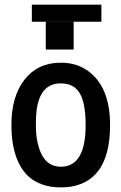

<svg xmlns="http://www.w3.org/2000/svg" viewBox="-20 -792 519 821"><path d="M116.2 -699.2V-772H413.6V-699.2ZM175.8 -580.1V-698.7H294.9V-580.1ZM136.2 -316.9Q133.3 -291 133.3 -261.2Q133.3 -231.4 136.2 -207.5Q139.2 -183.6 146.7 -159.7Q154.3 -135.7 166 -118.2Q192.4 -79.1 240.2 -79.1Q346.2 -79.1 346.2 -257.3Q346.2 -361.8 314.9 -402.3Q289.6 -435.5 240.2 -435.5Q149.9 -435.5 136.2 -316.9ZM28.8 -257.8Q28.8 -379.9 85.2 -451.9Q141.6 -523.9 240.2 -523.9Q305.7 -523.9 353.5 -490.7Q450.7 -422.9 450.7 -257.3Q450.7 -50.8 321.8 -3.9Q286.1 9.3 240.5 9.3Q194.8 9.3 158.7 -3.9Q122.6 -17.1 98.6 -40.5Q74.7 -64 58.6 -98.1Q28.8 -161.6 28.8 -257.8Z"/></svg>

Font: News Cycle
Style: Bold
Weight: 700
Version: Version 0.5.1